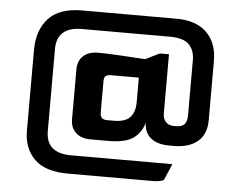

<svg xmlns="http://www.w3.org/2000/svg" viewBox="-51 -669 1040 830"><g transform="rotate(5 469.5 -254.0)"><path d="M80 -68V-420Q80 -506 127 -557Q174 -608 272 -608H682Q767 -608 813 -563.5Q859 -519 859 -440V-183Q859 -122 821.5 -90.5Q784 -59 717 -59H699Q646 -59 617.5 -83Q589 -107 589 -149Q577 -105 542.5 -80.5Q508 -56 435 -56H358Q316 -56 293 -77.5Q270 -99 270 -135V-352Q270 -389 293 -410.5Q316 -432 358 -432Q416 -432 562 -422L623 -452H663V-196Q663 -172 676 -158.5Q689 -145 710 -145H720Q746 -145 757 -157.5Q768 -170 768 -196V-428Q770 -474 746 -501Q722 -528 660 -528H279Q168 -528 170 -428V-80Q168 20 279 20H719L689 90Q677 100 637 100H272Q174 100 127 53.5Q80 7 80 -68ZM452 -145Q499 -145 520.5 -167.5Q542 -190 542 -234V-340H422Q404 -340 397.5 -333.5Q391 -327 391 -310V-176Q391 -159 398.5 -152Q406 -145 422 -145Z"/></g></svg>

Font: Gold
Style: Regular
Weight: 400
Designer: jaiki
Version: Version 1.000